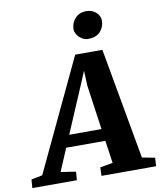

<svg xmlns="http://www.w3.org/2000/svg" viewBox="-181 -1072 965 1154"><g transform="rotate(-10 301.0 -495.5)"><path d="M-78.5 0 -74.5 -51.5 -6.5 -65.5 314.5 -745H480.5L602 -66.5L680 -51.5L677 0H343.5L345.5 -51.5L423 -65.5L403 -203.5H164L105.5 -65.5L197.5 -51.5L193.5 0ZM195.5 -277H392.5L354 -547.5L350 -640.5L312.5 -551.5ZM408 -824.5Q388.5 -824.5 370.2 -835.8Q352 -847 341 -864.8Q330 -882.5 331 -901.5Q333.5 -939.5 358.8 -965.2Q384 -991 425 -991Q461.5 -991 485.2 -968.5Q509 -946 508 -917.5Q507.5 -879 482.2 -851.8Q457 -824.5 408 -824.5Z"/></g></svg>

Font: Merriweather Light 18pt Black
Style: Italic
Weight: 900
Italic angle: -7.8°
Version: Version 2.101